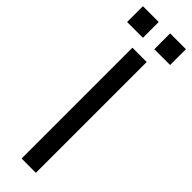

<svg xmlns="http://www.w3.org/2000/svg" viewBox="-307 -897 893 893"><g transform="rotate(45 139.5 -450.0)"><path d="M194 -729V0H100V-729ZM102 -900V-796H-2V-900ZM281 -900V-796H177V-900Z"/></g></svg>

Font: ColatingCofangSans
Style: Regular
Weight: 400
Foundry: GNU
Version: Version 412.227;June 27, 2022;FontCreator 11.0.0.2412 32-bit